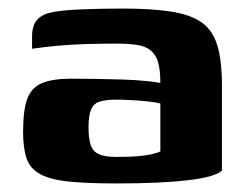

<svg xmlns="http://www.w3.org/2000/svg" viewBox="-20 -424 574 449"><path d="M253 5Q183 5 140 0.5Q97 -4 73.5 -17Q50 -30 42 -54Q34 -78 34 -116Q34 -167 44 -193.5Q54 -220 79 -230Q104 -240 146 -240Q171 -240 203.5 -239.5Q236 -239 267.5 -238Q299 -237 322.5 -234.5Q346 -232 355 -230Q355 -261 349.5 -279Q344 -297 332 -306.5Q320 -316 300 -319Q280 -322 251 -322Q216 -322 181.5 -321Q147 -320 114.5 -317Q82 -314 55 -310V-338Q55 -365 67 -378Q79 -391 100 -395Q123 -400 168.5 -402Q214 -404 267 -404Q334 -404 379.5 -397Q425 -390 451 -372Q477 -354 488 -318.5Q499 -283 499 -224V-25Q483 -10 419.5 -2.5Q356 5 253 5ZM252 -57Q280 -57 299.5 -58.5Q319 -60 333 -63Q347 -66 355 -70V-182Q344 -185 324.5 -187Q305 -189 285 -190Q265 -191 254 -191Q230 -191 215 -187Q200 -183 193.5 -169Q187 -155 187 -126Q187 -101 192 -85.5Q197 -70 211 -63.5Q225 -57 252 -57Z"/></svg>

Font: r_Genos
Style: Bold
Weight: 700
Designer: Robert E. Leuschke
Foundry: Robert E. Leuschke
Version: Version 2.000;June 29, 2024;FontCreator 14.0.0.2814 32-bit